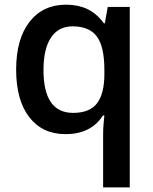

<svg xmlns="http://www.w3.org/2000/svg" viewBox="-20 -570 663 830"><path d="M295.9 -82Q368.2 -82 399.7 -123.8Q431.2 -165.5 431.2 -250V-268.1Q431.2 -368.2 398.7 -412.1Q366.2 -456.1 293.9 -456.1Q232.4 -456.1 200.2 -407.2Q168 -358.4 168 -267.1Q168 -82 295.9 -82ZM263.2 9.8Q163.1 9.8 106.4 -63.7Q49.8 -137.2 49.8 -269Q49.8 -400.9 107.4 -475.3Q165 -549.8 266.1 -549.8Q316.9 -549.8 357.2 -531Q397.5 -512.2 429.2 -469.2H433.1L445.8 -540H541V240.2H425.8V11.2Q425.8 -10.3 427.7 -34.2Q429.7 -58.1 431.2 -70.8H424.8Q374 9.8 263.2 9.8Z"/></svg>

Font: f1_46894          
Style: Regular
Weight: 600
Foundry: Ascender Corporation
Version: Version 1.10